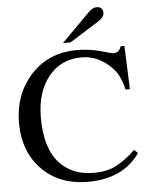

<svg xmlns="http://www.w3.org/2000/svg" viewBox="-60 -939 787 1002"><g transform="rotate(-5 333.5 -438.0)"><path d="M293 -719 440 -867Q463 -890 482 -890Q517 -890 517 -858Q517 -835 487 -816L333 -719ZM614 -131 633 -113Q544 14 360 14Q215 14 124 -75Q28 -169 28 -325Q28 -471 118 -572Q212 -676 361 -676Q425 -676 480 -661Q543 -643 549 -643Q582 -643 591 -676H611L620 -449H597Q581 -521 545 -560Q474 -636 384 -636Q273 -636 208.5 -554.5Q144 -473 144 -341Q144 -180 216 -102Q283 -30 394 -30Q460 -30 508 -53Q556 -76 614 -131Z"/></g></svg>

Font: STIX MathJax Latin
Style: Regular
Weight: 400
Designer: MicroPress Inc., with final additions and corrections provided by Coen Hoffman, Elsevier (retired)
Version: Version 1.1.1